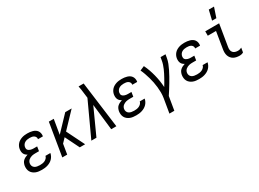

<svg xmlns="http://www.w3.org/2000/svg" viewBox="-35 -1592 3571 2645"><g transform="rotate(-30 1750.0 -270.0)"><path d="M198 8Q173 8 148 5Q123 2 101 -7Q79 -16 60.5 -31Q42 -46 31 -66.5Q20 -87 17 -111.5Q14 -136 18 -161Q22 -181 30.5 -200.5Q39 -220 55 -234Q71 -248 90 -257.5Q109 -267 129 -273Q113 -281 100 -293Q87 -305 80 -321Q73 -337 71.5 -355.5Q70 -374 73 -393Q76 -414 85.5 -434Q95 -454 110 -470.5Q125 -487 145 -498.5Q165 -510 185.5 -516.5Q206 -523 227.5 -525.5Q249 -528 270 -528Q292 -528 313 -525.5Q334 -523 354.5 -517Q375 -511 392.5 -500Q410 -489 421.5 -472.5Q433 -456 437.5 -435Q442 -414 439 -392L437 -385H359L360 -388Q363 -406 354.5 -421Q346 -436 331.5 -444.5Q317 -453 299.5 -455.5Q282 -458 264 -458Q246 -458 227.5 -454.5Q209 -451 192 -441.5Q175 -432 164 -415.5Q153 -399 150 -381Q148 -369 149.5 -357Q151 -345 158 -336Q165 -327 175 -321Q185 -315 196.5 -311.5Q208 -308 220 -306.5Q232 -305 244 -305H300L289 -235H233Q219 -235 204.5 -234Q190 -233 176 -229.5Q162 -226 148.5 -219.5Q135 -213 123.5 -203.5Q112 -194 104.5 -180.5Q97 -167 95 -153Q91 -131 99 -111.5Q107 -92 123.5 -81Q140 -70 161 -66Q182 -62 204 -62Q223 -62 243 -64.5Q263 -67 282 -75.5Q301 -84 316 -100Q331 -116 334 -135H412V-134Q408 -112 397 -90.5Q386 -69 369.5 -52Q353 -35 332 -23Q311 -11 288 -4Q265 3 242.5 5.5Q220 8 198 8Z M524 0 610 -520H688L649 -287L871 -520H973L747 -283L887 0H802L691 -225L628 -159L602 0Z M986 0 1235 -539 1224 -625Q1221 -652 1217 -680Q1213 -708 1207 -735H1288L1384 0H1302L1255 -413L1067 0Z M1698 8Q1673 8 1648 5Q1623 2 1601 -7Q1579 -16 1560.5 -31Q1542 -46 1531 -66.5Q1520 -87 1517 -111.5Q1514 -136 1518 -161Q1522 -181 1530.5 -200.5Q1539 -220 1555 -234Q1571 -248 1590 -257.5Q1609 -267 1629 -273Q1613 -281 1600 -293Q1587 -305 1580 -321Q1573 -337 1571.5 -355.5Q1570 -374 1573 -393Q1576 -414 1585.5 -434Q1595 -454 1610 -470.5Q1625 -487 1645 -498.5Q1665 -510 1685.5 -516.5Q1706 -523 1727.5 -525.5Q1749 -528 1770 -528Q1792 -528 1813 -525.5Q1834 -523 1854.5 -517Q1875 -511 1892.5 -500Q1910 -489 1921.5 -472.5Q1933 -456 1937.5 -435Q1942 -414 1939 -392L1937 -385H1859L1860 -388Q1863 -406 1854.5 -421Q1846 -436 1831.5 -444.5Q1817 -453 1799.5 -455.5Q1782 -458 1764 -458Q1746 -458 1727.5 -454.5Q1709 -451 1692 -441.5Q1675 -432 1664 -415.5Q1653 -399 1650 -381Q1648 -369 1649.5 -357Q1651 -345 1658 -336Q1665 -327 1675 -321Q1685 -315 1696.5 -311.5Q1708 -308 1720 -306.5Q1732 -305 1744 -305H1800L1789 -235H1733Q1719 -235 1704.5 -234Q1690 -233 1676 -229.5Q1662 -226 1648.5 -219.5Q1635 -213 1623.5 -203.5Q1612 -194 1604.5 -180.5Q1597 -167 1595 -153Q1591 -131 1599 -111.5Q1607 -92 1623.5 -81Q1640 -70 1661 -66Q1682 -62 1704 -62Q1723 -62 1743 -64.5Q1763 -67 1782 -75.5Q1801 -84 1816 -100Q1831 -116 1834 -135H1912V-134Q1908 -112 1897 -90.5Q1886 -69 1869.5 -52Q1853 -35 1832 -23Q1811 -11 1788 -4Q1765 3 1742.5 5.5Q1720 8 1698 8Z M2104 215 2142 -11Q2149 -55 2148.5 -97.5Q2148 -140 2143.5 -182Q2139 -224 2131 -264.5Q2123 -305 2111.5 -345Q2100 -385 2086.5 -423.5Q2073 -462 2056 -498L2126 -528Q2148 -483 2164.5 -436Q2181 -389 2193.5 -340Q2206 -291 2214 -240.5Q2222 -190 2225 -138Q2241 -164 2256.5 -190.5Q2272 -217 2287 -244.5Q2302 -272 2316 -299Q2330 -326 2342 -354Q2354 -382 2363.5 -410.5Q2373 -439 2378 -468L2387 -520H2466L2457 -468Q2450 -426 2434 -385.5Q2418 -345 2398.5 -305.5Q2379 -266 2357.5 -227.5Q2336 -189 2313 -150.5Q2290 -112 2266.5 -74.5Q2243 -37 2218 0L2182 215Z M2698 8Q2673 8 2648 5Q2623 2 2601 -7Q2579 -16 2560.5 -31Q2542 -46 2531 -66.5Q2520 -87 2517 -111.5Q2514 -136 2518 -161Q2522 -181 2530.5 -200.5Q2539 -220 2555 -234Q2571 -248 2590 -257.5Q2609 -267 2629 -273Q2613 -281 2600 -293Q2587 -305 2580 -321Q2573 -337 2571.5 -355.5Q2570 -374 2573 -393Q2576 -414 2585.5 -434Q2595 -454 2610 -470.5Q2625 -487 2645 -498.5Q2665 -510 2685.5 -516.5Q2706 -523 2727.5 -525.5Q2749 -528 2770 -528Q2792 -528 2813 -525.5Q2834 -523 2854.5 -517Q2875 -511 2892.5 -500Q2910 -489 2921.5 -472.5Q2933 -456 2937.5 -435Q2942 -414 2939 -392L2937 -385H2859L2860 -388Q2863 -406 2854.5 -421Q2846 -436 2831.5 -444.5Q2817 -453 2799.5 -455.5Q2782 -458 2764 -458Q2746 -458 2727.5 -454.5Q2709 -451 2692 -441.5Q2675 -432 2664 -415.5Q2653 -399 2650 -381Q2648 -369 2649.5 -357Q2651 -345 2658 -336Q2665 -327 2675 -321Q2685 -315 2696.5 -311.5Q2708 -308 2720 -306.5Q2732 -305 2744 -305H2800L2789 -235H2733Q2719 -235 2704.5 -234Q2690 -233 2676 -229.5Q2662 -226 2648.5 -219.5Q2635 -213 2623.5 -203.5Q2612 -194 2604.5 -180.5Q2597 -167 2595 -153Q2591 -131 2599 -111.5Q2607 -92 2623.5 -81Q2640 -70 2661 -66Q2682 -62 2704 -62Q2723 -62 2743 -64.5Q2763 -67 2782 -75.5Q2801 -84 2816 -100Q2831 -116 2834 -135H2912V-134Q2908 -112 2897 -90.5Q2886 -69 2869.5 -52Q2853 -35 2832 -23Q2811 -11 2788 -4Q2765 3 2742.5 5.5Q2720 8 2698 8Z M3346 8Q3320 8 3295 3.5Q3270 -1 3249 -12.5Q3228 -24 3212.5 -43Q3197 -62 3189.5 -85Q3182 -108 3181.5 -134Q3181 -160 3186 -186L3229 -450H3098V-520H3319L3262 -174Q3258 -151 3261 -129Q3264 -107 3278 -91Q3292 -75 3313.5 -68.5Q3335 -62 3358 -62Q3372 -62 3386.5 -66Q3401 -70 3415 -78L3403 -8Q3390 0 3375 4Q3360 8 3346 8ZM3253 -600 3290 -755H3373L3321 -600Z"/></g></svg>

Font: Iosevka Term Oblique
Style: Regular
Weight: 400
Italic angle: -9°
Monospace: yes
Designer: Belleve Invis
Foundry: Belleve Invis
Version: Version 31.4.0